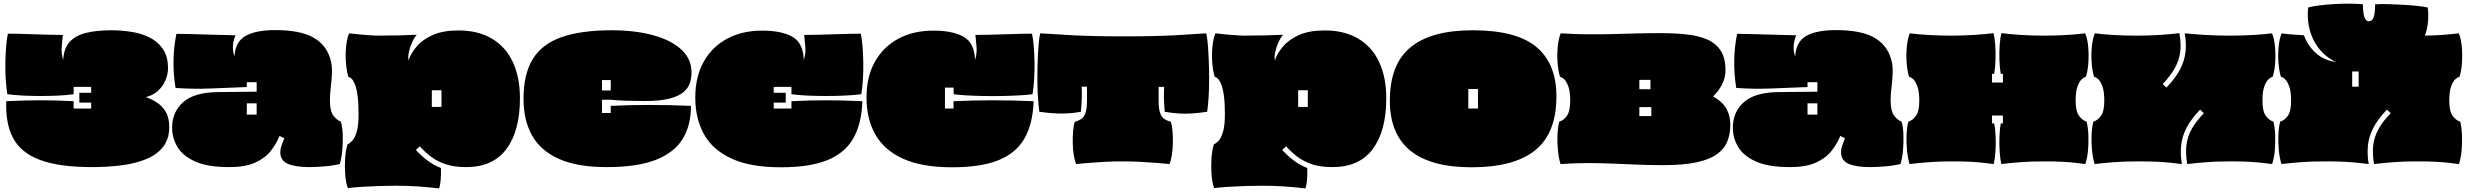

<svg xmlns="http://www.w3.org/2000/svg" viewBox="-20 -899 13775 1072"><path d="M489 -293V-326H423V-381H489V-414H391V-373Q358 -368 310 -365.5Q262 -363 209 -363Q156 -363 106.5 -365.5Q57 -368 21 -373Q15 -410 12 -457Q9 -504 10 -552.5Q11 -601 14.5 -642.5Q18 -684 24 -711Q52 -711 90.5 -710Q129 -709 172 -707.5Q215 -706 256.5 -705Q298 -704 331 -704Q327 -670 324.5 -634.5Q322 -599 333 -564Q336 -628 368 -664Q400 -700 459 -715Q518 -730 602 -730Q656 -730 712 -721.5Q768 -713 814.5 -690Q861 -667 889.5 -625.5Q918 -584 918 -518Q918 -483 903 -449Q888 -415 860.5 -390.5Q833 -366 794 -357Q824 -347 854 -328Q884 -309 904.5 -276Q925 -243 925 -190Q925 -123 890.5 -79Q856 -35 796 -10.5Q736 14 658 24Q580 34 494 34Q310 34 203.5 -6Q97 -46 53.5 -127.5Q10 -209 15 -334Q74 -337 120 -338Q166 -339 208 -339Q250 -339 293.5 -338Q337 -337 391 -334V-293Z M1260 34Q1140 34 1070.5 3Q1001 -28 971 -78Q941 -128 941 -186Q941 -274 1003 -329Q1065 -384 1201 -385L1413 -387V-440H1358V-413Q1256 -409 1157 -405Q1058 -401 960 -408Q935 -564 965 -710Q994 -710 1035.5 -709Q1077 -708 1123.5 -706.5Q1170 -705 1215 -704Q1260 -703 1295 -702Q1282 -672 1280.5 -642Q1279 -612 1289 -584Q1294 -667 1352 -699Q1410 -731 1516 -731Q1653 -731 1726 -691.5Q1799 -652 1823 -574Q1835 -537 1833.5 -494.5Q1832 -452 1827 -412Q1822 -372 1822 -340Q1822 -279 1841.5 -253.5Q1861 -228 1883 -220Q1892 -191 1893.5 -147Q1895 -103 1891 -59Q1887 -15 1877 17Q1833 27 1785 30.5Q1737 34 1707 34Q1631 34 1588 16Q1545 -2 1545 -50Q1545 -67 1551.5 -86Q1558 -105 1567 -127L1541 -140Q1523 -96 1491.5 -56Q1460 -16 1404.5 9Q1349 34 1260 34ZM1358 -259H1413V-322H1358Z M2432 153Q2363 145 2306.5 141.5Q2250 138 2195 138Q2149 138 2099 139.5Q2049 141 2003 144Q1957 147 1922 151Q1911 122 1907.5 77Q1904 32 1907 -13.5Q1910 -59 1920 -92Q1932 -98 1946.5 -113Q1961 -128 1971.5 -163Q1982 -198 1982 -261Q1982 -327 1976 -368Q1970 -409 1960.5 -431Q1951 -453 1941.5 -461Q1932 -469 1925 -470Q1915 -503 1911.5 -548.5Q1908 -594 1912.5 -639Q1917 -684 1929 -713Q1961 -709 1994.5 -706Q2028 -703 2054 -701.5Q2080 -700 2086 -700Q2148 -700 2208 -701.5Q2268 -703 2307 -705Q2294 -691 2281.5 -664Q2269 -637 2263 -609Q2257 -581 2261 -562Q2274 -601 2306.5 -639.5Q2339 -678 2396 -703.5Q2453 -729 2539 -729Q2650 -729 2727 -683Q2804 -637 2843.5 -552Q2883 -467 2883 -350Q2883 -169 2808 -67.5Q2733 34 2582 34Q2517 34 2470 18.5Q2423 3 2388 -23Q2353 -49 2324 -82L2302 -62Q2331 -30 2365 -4Q2399 22 2442 39Q2444 115 2432 153ZM2391 -302H2445V-395H2391Z M3367 34Q3204 34 3101.5 -11.5Q2999 -57 2951 -142Q2903 -227 2903 -347Q2903 -485 2954.5 -569Q3006 -653 3115 -691.5Q3224 -730 3396 -730Q3524 -730 3624.5 -703Q3725 -676 3783 -623.5Q3841 -571 3841 -494Q3841 -466 3832.5 -437.5Q3824 -409 3798 -386Q3772 -363 3720 -349Q3668 -335 3581 -335Q3523 -335 3476.5 -336.5Q3430 -338 3391 -342H3341V-268H3390V-308Q3602 -318 3838 -308Q3838 -197 3790 -121Q3742 -45 3639 -5.5Q3536 34 3367 34ZM3341 -394H3390V-452H3341Z M4340 35Q4170 35 4064.5 -13.5Q3959 -62 3910.5 -149.5Q3862 -237 3862 -354Q3862 -470 3908.5 -553.5Q3955 -637 4039 -682.5Q4123 -728 4235 -728Q4344 -728 4404.5 -693.5Q4465 -659 4468 -564Q4479 -599 4476.5 -634.5Q4474 -670 4470 -704Q4503 -704 4545.5 -705Q4588 -706 4633 -707.5Q4678 -709 4718 -710Q4758 -711 4786 -711Q4792 -684 4795.5 -642.5Q4799 -601 4800 -552.5Q4801 -504 4798 -457Q4795 -410 4789 -373Q4751 -368 4699 -365.5Q4647 -363 4591 -363Q4535 -363 4484.5 -365.5Q4434 -368 4399 -373V-414H4300V-381H4367V-326H4300V-293H4399V-334Q4455 -337 4501 -338Q4547 -339 4591 -339Q4635 -339 4684 -338Q4733 -337 4795 -334Q4791 -209 4744.5 -127Q4698 -45 4600 -5Q4502 35 4340 35Z M5296 35Q5126 35 5020.5 -13.5Q4915 -62 4866.5 -149.5Q4818 -237 4818 -354Q4818 -470 4864.5 -553.5Q4911 -637 4995 -682.5Q5079 -728 5191 -728Q5300 -728 5360.5 -693.5Q5421 -659 5424 -564Q5435 -599 5432.5 -634.5Q5430 -670 5426 -704Q5459 -704 5501.5 -705Q5544 -706 5589 -707.5Q5634 -709 5674 -710Q5714 -711 5742 -711Q5748 -684 5751.5 -642.5Q5755 -601 5756 -552.5Q5757 -504 5754 -457Q5751 -410 5745 -373Q5716 -369 5671 -366.5Q5626 -364 5574 -363Q5522 -362 5470 -363Q5418 -364 5374.5 -366.5Q5331 -369 5305 -373L5304 -410H5256V-293H5304V-334Q5518 -344 5751 -334Q5747 -209 5700.5 -127Q5654 -45 5556 -5Q5458 35 5296 35Z M5988 17Q5980 -3 5975 -34.5Q5970 -66 5969.5 -101Q5969 -136 5971.5 -167.5Q5974 -199 5981 -219Q6003 -225 6018 -235.5Q6033 -246 6041 -269.5Q6049 -293 6049 -338V-415H6019Q6021 -386 6020 -351.5Q6019 -317 6015 -275Q5962 -265 5908 -265Q5854 -265 5783 -275Q5778 -310 5775 -359.5Q5772 -409 5772 -462.5Q5772 -516 5774 -566.5Q5776 -617 5779.5 -656Q5783 -695 5788 -713Q5842 -709 5961.5 -702.5Q6081 -696 6253 -696Q6436 -696 6548 -702.5Q6660 -709 6715 -713Q6720 -692 6723.5 -651.5Q6727 -611 6729 -560Q6731 -509 6731 -456Q6731 -403 6728 -355.5Q6725 -308 6720 -275Q6673 -268 6634.5 -265.5Q6596 -263 6560 -265.5Q6524 -268 6483 -275Q6476 -357 6480 -414H6449V-338Q6449 -293 6457 -269.5Q6465 -246 6480 -235.5Q6495 -225 6517 -219Q6524 -199 6526.5 -167.5Q6529 -136 6528.5 -101Q6528 -66 6523 -34.5Q6518 -3 6510 17Q6482 14 6439 10.5Q6396 7 6346 4.5Q6296 2 6245 2Q6199 2 6150 4.5Q6101 7 6058.5 10.5Q6016 14 5988 17Z M7269 153Q7200 145 7143.5 141.5Q7087 138 7032 138Q6986 138 6936 139.5Q6886 141 6840 144Q6794 147 6759 151Q6748 122 6744.5 77Q6741 32 6744 -13.5Q6747 -59 6757 -92Q6769 -98 6783.5 -113Q6798 -128 6808.5 -163Q6819 -198 6819 -261Q6819 -327 6813 -368Q6807 -409 6797.5 -431Q6788 -453 6778.5 -461Q6769 -469 6762 -470Q6752 -503 6748.5 -548.5Q6745 -594 6749.5 -639Q6754 -684 6766 -713Q6798 -709 6831.5 -706Q6865 -703 6891 -701.5Q6917 -700 6923 -700Q6985 -700 7045 -701.5Q7105 -703 7144 -705Q7131 -691 7118.5 -664Q7106 -637 7100 -609Q7094 -581 7098 -562Q7111 -601 7143.5 -639.5Q7176 -678 7233 -703.5Q7290 -729 7376 -729Q7487 -729 7564 -683Q7641 -637 7680.5 -552Q7720 -467 7720 -350Q7720 -169 7645 -67.5Q7570 34 7419 34Q7354 34 7307 18.5Q7260 3 7225 -23Q7190 -49 7161 -82L7139 -62Q7168 -30 7202 -4Q7236 22 7279 39Q7281 115 7269 153ZM7228 -302H7282V-395H7228Z M8197 35Q7740 35 7740 -337Q7740 -540 7855.5 -635Q7971 -730 8202 -730Q8447 -730 8558.5 -636.5Q8670 -543 8670 -361Q8670 -156 8552 -60.5Q8434 35 8197 35ZM8178 -293H8232V-402H8178Z M9268 23Q9186 23 9118.5 20Q9051 17 8987.5 14.5Q8924 12 8853 11.5Q8782 11 8693 17Q8683 -15 8678.5 -59Q8674 -103 8676 -147Q8678 -191 8686 -220Q8709 -226 8728 -251.5Q8747 -277 8747 -337Q8747 -388 8736.5 -416.5Q8726 -445 8713 -457Q8700 -469 8690 -470Q8680 -503 8676.5 -548.5Q8673 -594 8677.5 -639Q8682 -684 8694 -713Q8773 -708 8841.5 -707.5Q8910 -707 8975 -708.5Q9040 -710 9107 -712Q9174 -714 9249 -714Q9329 -714 9395.5 -707Q9462 -700 9511 -679Q9560 -658 9587 -616.5Q9614 -575 9614 -507Q9614 -466 9595.5 -429Q9577 -392 9545 -361Q9600 -329 9620.5 -289.5Q9641 -250 9641 -203Q9641 -151 9624 -109Q9607 -67 9565.5 -37.5Q9524 -8 9451.5 7.5Q9379 23 9268 23ZM9133 -401H9195V-453H9133ZM9133 -251H9200V-301H9133Z M9974 34Q9854 34 9784.5 3Q9715 -28 9685 -78Q9655 -128 9655 -186Q9655 -274 9717 -329Q9779 -384 9915 -385L10127 -387V-440H10072V-413Q9970 -409 9871 -405Q9772 -401 9674 -408Q9649 -564 9679 -710Q9708 -710 9749.5 -709Q9791 -708 9837.5 -706.5Q9884 -705 9929 -704Q9974 -703 10009 -702Q9996 -672 9994.5 -642Q9993 -612 10003 -584Q10008 -667 10066 -699Q10124 -731 10230 -731Q10367 -731 10440 -691.5Q10513 -652 10537 -574Q10549 -537 10547.5 -494.5Q10546 -452 10541 -412Q10536 -372 10536 -340Q10536 -279 10555.5 -253.5Q10575 -228 10597 -220Q10606 -191 10607.5 -147Q10609 -103 10605 -59Q10601 -15 10591 17Q10547 27 10499 30.5Q10451 34 10421 34Q10345 34 10302 16Q10259 -2 10259 -50Q10259 -67 10265.5 -86Q10272 -105 10281 -127L10255 -140Q10237 -96 10205.5 -56Q10174 -16 10118.5 9Q10063 34 9974 34ZM10072 -259H10127V-322H10072Z M10642 17Q10632 -15 10627.5 -59Q10623 -103 10625 -147Q10627 -191 10635 -220Q10658 -226 10677 -251.5Q10696 -277 10696 -337Q10696 -388 10685.5 -416.5Q10675 -445 10662 -457Q10649 -469 10639 -470Q10629 -503 10625.5 -548.5Q10622 -594 10626.5 -639Q10631 -684 10643 -713Q10690 -707 10749.5 -703.5Q10809 -700 10875 -700Q10940 -700 11002 -704Q11064 -708 11110 -714Q11117 -690 11120 -648.5Q11123 -607 11121.5 -563Q11120 -519 11114 -487H11102V-438H11163V-487H11151Q11145 -519 11143.5 -563Q11142 -607 11145 -648.5Q11148 -690 11155 -714Q11201 -708 11263 -704Q11325 -700 11390 -700Q11456 -700 11515.5 -703.5Q11575 -707 11622 -713Q11635 -684 11639 -639Q11643 -594 11640 -548.5Q11637 -503 11626 -470Q11617 -469 11603.5 -457Q11590 -445 11579.5 -416.5Q11569 -388 11569 -337Q11569 -277 11588.5 -251.5Q11608 -226 11630 -220Q11638 -191 11640 -147Q11642 -103 11638 -59Q11634 -15 11623 17Q11599 14 11570 10.5Q11541 7 11499.5 4.5Q11458 2 11394 2Q11315 2 11255 7Q11195 12 11154 17Q11148 -8 11145 -49Q11142 -90 11143.5 -134Q11145 -178 11151 -210H11163V-254H11102V-210H11114Q11121 -178 11122.5 -134Q11124 -90 11121 -49Q11118 -8 11111 17Q11087 14 11058 10.5Q11029 7 10987.5 4.5Q10946 2 10882 2Q10803 2 10743 7Q10683 12 10642 17Z M11675 17Q11665 -15 11660.5 -59Q11656 -103 11658 -147Q11660 -191 11668 -220Q11691 -226 11710 -251.5Q11729 -277 11729 -337Q11729 -388 11718.5 -416.5Q11708 -445 11695 -457Q11682 -469 11672 -470Q11662 -503 11658.5 -548.5Q11655 -594 11659.5 -639Q11664 -684 11676 -713Q11723 -707 11783 -703.5Q11843 -700 11913 -700Q11978 -700 12040 -704Q12102 -708 12148 -714Q12159 -656 12153 -609Q12147 -562 12123 -519Q12099 -476 12055 -430L12076 -410Q12127 -463 12152 -511.5Q12177 -560 12182.5 -609.5Q12188 -659 12178 -713Q12226 -708 12292 -704Q12358 -700 12428 -700Q12498 -700 12558 -703.5Q12618 -707 12665 -713Q12678 -684 12682 -639Q12686 -594 12683 -548.5Q12680 -503 12669 -470Q12660 -469 12646.5 -457Q12633 -445 12622.5 -416.5Q12612 -388 12612 -337Q12612 -277 12631.5 -251.5Q12651 -226 12673 -220Q12681 -191 12683 -147Q12685 -103 12681 -59Q12677 -15 12666 17Q12642 14 12613 10.5Q12584 7 12541 4.5Q12498 2 12432 2Q12353 2 12293 7Q12233 12 12192 17Q12182 -41 12187.5 -88Q12193 -135 12217 -178.5Q12241 -222 12285 -267L12264 -287Q12214 -235 12188.5 -186Q12163 -137 12158 -87.5Q12153 -38 12162 17Q12137 14 12106.5 10.5Q12076 7 12031.5 4.5Q11987 2 11920 2Q11838 2 11777 7Q11716 12 11675 17Z M12718 17Q12708 -15 12703.5 -59Q12699 -103 12701 -147Q12703 -191 12711 -220Q12734 -226 12753 -251.5Q12772 -277 12772 -337Q12772 -388 12761.5 -416.5Q12751 -445 12738 -457Q12725 -469 12715 -470Q12705 -503 12701.5 -548.5Q12698 -594 12702.5 -639Q12707 -684 12719 -713Q12745 -709 12777 -706.5Q12809 -704 12844 -702Q12864 -645 12909.5 -603.5Q12955 -562 13021 -553Q12938 -594 12897.5 -675.5Q12857 -757 12867 -857Q12891 -864 12931 -869Q12971 -874 13016.5 -876.5Q13062 -879 13103.5 -878.5Q13145 -878 13173 -875Q13173 -780 13206 -780Q13223 -780 13232 -800Q13241 -820 13241 -875Q13270 -877 13311.5 -876Q13353 -875 13396.5 -872.5Q13440 -870 13477 -866Q13514 -862 13535 -857Q13540 -813 13536 -774Q13532 -735 13519 -700Q13575 -701 13621.5 -704.5Q13668 -708 13708 -713Q13721 -684 13725 -639Q13729 -594 13726 -548.5Q13723 -503 13712 -470Q13703 -469 13689.5 -457Q13676 -445 13665.5 -416.5Q13655 -388 13655 -337Q13655 -277 13674.5 -251.5Q13694 -226 13716 -220Q13724 -191 13726 -147Q13728 -103 13724 -59Q13720 -15 13709 17Q13685 14 13656 10.5Q13627 7 13584 4.5Q13541 2 13475 2Q13396 2 13336 7Q13276 12 13235 17Q13225 -41 13230.5 -88Q13236 -135 13260 -178.5Q13284 -222 13328 -267L13307 -287Q13257 -235 13231.5 -186Q13206 -137 13201 -87.5Q13196 -38 13205 17Q13180 14 13149.5 10.5Q13119 7 13074.5 4.5Q13030 2 12963 2Q12881 2 12820 7Q12759 12 12718 17ZM13113 -415H13149V-500H13113Z"/></svg>

Font: Oi
Style: Regular
Weight: 400
Designer: Kostas Bartsokas, Mohamad Dakak
Foundry: Foundry5
Version: Version 4.000